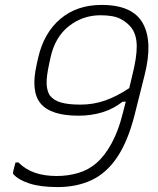

<svg xmlns="http://www.w3.org/2000/svg" viewBox="-20 -740 640 780"><path d="M393 -720Q519 -720 560.5 -645Q602 -570 567 -433L527 -274Q500 -167 456.5 -102Q413 -37 352.5 -8.5Q292 20 214 20Q144 20 98.5 5Q53 -10 34 -33Q32 -35 33 -41Q35 -50 37.5 -59.5Q40 -69 43 -80H55Q84 -51 122.5 -38Q161 -25 210 -25Q257 -25 298.5 -37.5Q340 -50 371 -77Q406 -107 433.5 -158Q461 -209 477 -273L491 -327H478Q442 -298 396.5 -284Q351 -270 299 -270Q187 -270 145.5 -319Q104 -368 129 -478L135 -505Q158 -606 225 -663Q292 -720 393 -720ZM182 -353Q198 -332 228 -323.5Q258 -315 307 -315Q359 -315 406.5 -331.5Q454 -348 505 -382L517 -432Q536 -507 535.5 -553Q535 -599 514 -627Q498 -648 470 -663Q442 -678 388 -678Q316 -678 259.5 -633.5Q203 -589 185 -505L180 -482Q168 -427 169.5 -398.5Q171 -370 182 -353Z"/></svg>

Font: Recursive Sn Lnr St Lt
Style: Italic
Weight: 300
Italic angle: -15°
Version: Version 1.079;hotconv 1.0.112;makeotfexe 2.5.65598; ttfautoh